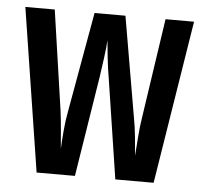

<svg xmlns="http://www.w3.org/2000/svg" viewBox="-44 -597 689 644"><g transform="rotate(5 300.0 -275.0)"><path d="M102 0 16 -550H115L164 -213Q168 -182 171 -146Q174 -110 176 -86Q177 -110 180 -146Q183 -182 189 -213L249 -550H353L411 -213Q417 -182 420.5 -145.5Q424 -109 426 -85Q428 -109 430.5 -145.5Q433 -182 438 -213L488 -550H584L496 0H367L315 -339Q310 -367 306 -403.5Q302 -440 300 -463Q299 -440 294 -403.5Q289 -367 285 -339L231 0Z"/></g></svg>

Font: JetBrains Mono NL
Style: Bold
Weight: 700
Monospace: yes
Designer: Philipp Nurullin, Konstantin Bulenkov
Foundry: JetBrains
Version: Version 2.305; ttfautohint (v1.8.4.7-5d5b)